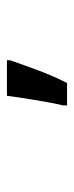

<svg xmlns="http://www.w3.org/2000/svg" viewBox="146 -960 209 540"><g transform="rotate(-90 250.0 -690.5)"><path d="M223 -617V-606H286C312 -655 333 -718 350 -766V-775H250C247 -748 231 -646 223 -617Z"/></g></svg>

Font: Noto Sans Mono ExtraCondensed SemiBold
Style: Regular
Weight: 600
Width: 2
Designer: Monotype Design Team
Foundry: Monotype Imaging Inc.
Version: Version 2.014